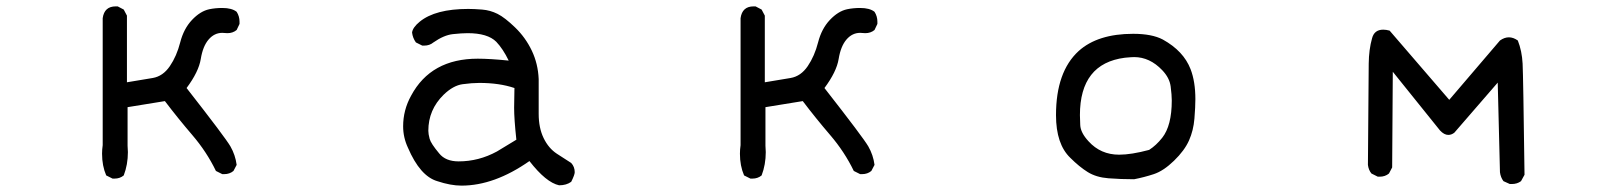

<svg xmlns="http://www.w3.org/2000/svg" viewBox="-20 -556 5040 602"><path d="M339 4H333L313 -6Q300 -36 300 -74Q300 -87 302 -101V-499Q307 -536 343 -536H349L368 -526L378 -507V-298Q427 -306 459 -311.5Q491 -317 512.5 -348.5Q534 -380 545 -423Q556 -466 582 -493.5Q608 -521 636 -527Q655 -531 677 -531Q707 -531 722 -519Q731 -505 731 -488V-481L722 -462Q710 -452 693 -452L677 -453Q652 -453 634 -432Q616 -411 609.5 -371Q603 -331 565 -280Q687 -124 702.5 -97Q718 -70 722 -39L712 -20Q700 -10 683 -10H677L657 -20Q628 -80 583 -132.5Q538 -185 497 -239L380 -220V-99L381 -79Q381 -40 368 -6Q356 4 339 4Z M1427 26Q1393 26 1351 12Q1297 -4 1259 -93Q1244 -125 1244 -160Q1244 -211 1269 -256Q1331 -372 1478 -372Q1516 -372 1575 -366Q1557 -403 1536 -425Q1509 -452 1446 -452Q1428 -452 1400 -449Q1372 -446 1339 -423Q1327 -413 1310 -413H1304L1284 -423Q1274 -437 1272 -454Q1274 -470 1296 -488Q1345 -528 1448 -528Q1466 -528 1491.5 -526Q1517 -524 1540 -512.5Q1563 -501 1595.5 -469.5Q1628 -438 1647.5 -397Q1667 -356 1669 -308V-199Q1669 -155 1684.5 -123Q1700 -91 1726 -74Q1752 -57 1771 -45Q1782 -33 1782 -16Q1782 -8 1771 14Q1756 25 1733 25Q1692 16 1640 -51Q1530 26 1427 26ZM1418 -50Q1481 -50 1538 -81L1599 -118Q1592 -183 1592 -218L1593 -280Q1546 -296 1483 -296Q1460 -296 1430.5 -292Q1401 -288 1371 -259Q1323 -212 1323 -146Q1323 -136 1327 -121Q1331 -106 1357 -75Q1377 -50 1418 -50Z M2339 4H2333L2313 -6Q2300 -36 2300 -74Q2300 -87 2302 -101V-499Q2307 -536 2343 -536H2349L2368 -526L2378 -507V-298Q2427 -306 2459 -311.5Q2491 -317 2512.5 -348.5Q2534 -380 2545 -423Q2556 -466 2582 -493.5Q2608 -521 2636 -527Q2655 -531 2677 -531Q2707 -531 2722 -519Q2731 -505 2731 -488V-481L2722 -462Q2710 -452 2693 -452L2677 -453Q2652 -453 2634 -432Q2616 -411 2609.5 -371Q2603 -331 2565 -280Q2687 -124 2702.5 -97Q2718 -70 2722 -39L2712 -20Q2700 -10 2683 -10H2677L2657 -20Q2628 -80 2583 -132.5Q2538 -185 2497 -239L2380 -220V-99L2381 -79Q2381 -40 2368 -6Q2356 4 2339 4Z M3536 6Q3494 6 3455.5 3Q3417 0 3390.5 -16.5Q3364 -33 3336 -61Q3291 -104 3291 -195Q3291 -331 3362 -396Q3422 -450 3533 -450Q3592 -450 3626 -432Q3691 -396 3713 -339Q3728 -300 3728 -245Q3728 -221 3725 -184Q3722 -147 3708 -115.5Q3694 -84 3661 -52Q3628 -20 3597.5 -10Q3567 0 3536 6ZM3489 -71Q3527 -71 3583 -86Q3605 -100 3624 -124Q3654 -162 3654 -241Q3654 -258 3650.5 -285Q3647 -312 3624 -336Q3585 -377 3536 -377Q3528 -377 3507 -375Q3366 -357 3366 -195Q3366 -188 3367 -164Q3368 -140 3393 -113Q3431 -71 3489 -71Z M4720 21H4714L4694 12Q4685 0 4683 -16L4676 -297L4540 -140Q4531 -133 4521 -133Q4508 -133 4495 -147L4347 -331L4345 -31L4335 -12Q4323 -2 4306 -2H4300L4280 -12Q4271 -23 4269 -39Q4271 -312 4271.5 -356.5Q4272 -401 4282 -436Q4289 -463 4317 -463Q4326 -463 4337 -460L4524 -243L4683 -429Q4697 -439 4711 -439Q4725 -439 4739 -429Q4752 -396 4754 -356.5Q4756 -317 4760 -8L4749 12Q4737 21 4720 21Z"/></svg>

Font: Xiaolai Mono SC
Style: Regular
Weight: 400
Monospace: yes
Designer: LXGW / Nozomi Seto
Version: Version 3.113;September 30, 2024